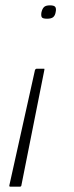

<svg xmlns="http://www.w3.org/2000/svg" viewBox="-20 -503 275 718"><path d="M145 -246Q146 -246 146 -245.5Q146 -245 146 -242L60 190Q60 192 58.5 193.5Q57 195 55 195H18Q14 195 15 190L111 -242Q113 -244 114 -245Q115 -246 118 -246ZM135 -457Q138 -470 144.5 -476.5Q151 -483 167 -483Q183 -483 187 -476.5Q191 -470 188 -457Q186 -445 179 -439Q172 -433 156 -433Q139 -433 136 -439Q133 -445 135 -457Z"/></svg>

Font: Glory Thin ExtraLight
Style: Italic
Weight: 250
Italic angle: -12°
Version: Version 1.011